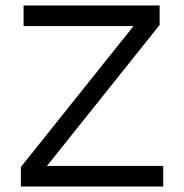

<svg xmlns="http://www.w3.org/2000/svg" viewBox="-20 -680 670 700"><path d="M562 -589V-660H66V-585H504L490 -614L56 -71V0H575V-75H114L128 -46Z"/></svg>

Font: WorkSans-Regular
Style: Regular
Weight: 500
Designer: Wei Huang
Foundry: Wei Huang
Version: ""